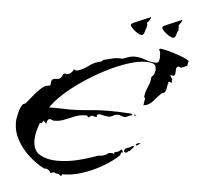

<svg xmlns="http://www.w3.org/2000/svg" viewBox="-48 -651 759 737"><g transform="rotate(5 331.5 -283.0)"><path d="M213 36 203 29 194 28 185 24 172 28Q164 11 146 13Q115 -3 87 -28.5Q59 -54 41 -86.5Q23 -119 23 -156Q23 -164 26.5 -181.5Q30 -199 36.5 -214Q43 -229 53 -229Q61 -238 75.5 -256.5Q90 -275 106 -290Q122 -305 134 -305Q144 -305 143.5 -312.5Q143 -320 146 -327Q149 -334 167 -334Q175 -334 180.5 -340Q186 -346 187 -353L195 -358L199 -355Q209 -355 216.5 -361.5Q224 -368 228 -376L238 -372Q262 -378 283 -394.5Q304 -411 329 -415L337 -422Q355 -427 373 -431Q391 -435 410 -433Q421 -437 431.5 -441Q442 -445 454 -445Q476 -445 496.5 -437Q517 -429 539 -429Q548 -429 550 -437Q552 -445 552 -451Q552 -459 551.5 -466.5Q551 -474 546 -481L551 -484Q557 -484 574 -480Q591 -476 611 -469.5Q631 -463 646 -456.5Q661 -450 663 -445L659 -427L636 -418L627 -422Q618 -420 617.5 -410.5Q617 -401 616.5 -393Q616 -385 608 -385Q607 -385 604.5 -385.5Q602 -386 599 -387L598 -385L607 -369L605 -365L607 -360L605 -357L596 -361L592 -359L593 -354Q590 -349 589 -339.5Q588 -330 584.5 -322.5Q581 -315 572 -315Q558 -302 542.5 -283Q527 -264 505 -262V-263L509 -288L505 -295Q507 -314 516 -333.5Q525 -353 526 -373L536 -384Q536 -387 538 -392.5Q540 -398 540 -400Q540 -405 539 -409.5Q538 -414 537 -418Q531 -425 521 -427Q511 -429 501 -429Q471 -429 431 -416Q391 -403 348 -381Q305 -359 265 -332Q225 -305 193.5 -276.5Q162 -248 145 -222Q165 -223 184.5 -222Q204 -221 223 -221Q260 -221 296.5 -225Q333 -229 370 -229Q415 -229 461 -226L467 -221L454 -217Q450 -215 446 -213Q442 -211 438 -211Q431 -211 424 -214Q417 -217 410 -217Q400 -217 392.5 -212Q385 -207 375 -207Q366 -207 357 -209.5Q348 -212 338 -213L330 -209L331 -203L328 -201L311 -205L298 -197L293 -204H287Q266 -204 247 -196.5Q228 -189 209 -181Q190 -173 169 -173H166L153 -178Q146 -178 143 -171Q140 -164 140 -158L129 -170L121 -159L115 -160Q109 -144 104.5 -127Q100 -110 100 -93Q100 -51 128 -36Q156 -21 193 -21Q233 -21 272 -30.5Q311 -40 348 -54Q358 -54 367 -56.5Q376 -59 383 -63V-65Q390 -69 402 -69L407 -66L410 -69V-73L424 -76L437 -86L444 -73L438 -76L433 -66L434 -64Q409 -40 371.5 -18Q334 4 293.5 17Q253 30 217 29L218 32ZM475 -219 473 -220 474 -224 482 -220ZM493 -105 489 -109V-111Q497 -116 507 -117Q501 -110 493 -105ZM451 -75 446 -79Q446 -85 449.5 -89Q453 -93 459 -91L455 -93Q468 -95 475 -102H485L467 -82V-81L463 -82L458 -76ZM474 -530Q468 -530 457.5 -536.5Q447 -543 438.5 -552Q430 -561 430 -566Q430 -570 446.5 -577Q463 -584 481 -591.5Q499 -599 505 -602V-600Q505 -596 500 -589Q495 -582 491 -579L493 -572L491 -560Q489 -556 485.5 -543Q482 -530 474 -530ZM595 -530Q590 -530 579 -536.5Q568 -543 559.5 -552Q551 -561 551 -566Q551 -570 567 -577Q583 -584 601.5 -591.5Q620 -599 625 -602V-600Q625 -596 620 -589Q615 -582 613 -579L614 -572V-560Q610 -556 607 -543Q604 -530 595 -530Z"/></g></svg>

Font: Kolker Brush
Style: Regular
Weight: 400
Designer: Robert E. Leuschke
Foundry: Robert E. Leuschke
Version: Version 1.010; ttfautohint (v1.8.3)